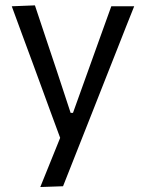

<svg xmlns="http://www.w3.org/2000/svg" viewBox="-20 -520 558 734"><path d="M134 195Q153 148.5 172 101Q191 53.5 210 7Q192 -41.5 173.8 -91Q155.5 -140.5 138.5 -187.5L105.5 -277.5Q85.5 -331 65 -387Q44.5 -443 25 -496L113.5 -499.5Q135 -435 155.5 -373.5Q176 -312 197.5 -248L250 -88.5H259L316.5 -248.5Q339 -311 361 -372.5Q383 -434 405.5 -496H493Q477 -456 462.2 -418.8Q447.5 -381.5 429.8 -336.5Q412 -291.5 387.5 -229.5L332.5 -90Q294.5 5.5 268.5 71.8Q242.5 138 221 192Z"/></svg>

Font: Commissioner
Style: Regular
Weight: 400
Designer: Kostas Bartsokas
Foundry: Kostas Bartsokas
Version: Version 1.000; ttfautohint (v1.8.3)